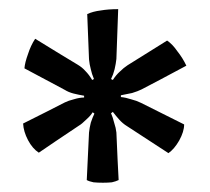

<svg xmlns="http://www.w3.org/2000/svg" viewBox="-20 -766 457 418"><path d="M180.7 -591.8Q173.8 -603.5 166 -611.3Q159.2 -619.1 149.4 -625Q118.2 -643.6 56.6 -681.6Q46.9 -667 41 -648.4Q34.2 -629.9 33.2 -617.2Q62.5 -601.6 121.1 -570.3Q128.9 -565.4 139.6 -562.5Q151.4 -559.6 163.1 -557.6Q163.1 -556.6 163.1 -553.7Q153.3 -553.7 140.6 -549.8Q128.9 -546.9 121.1 -543Q90.8 -527.3 30.3 -497.1Q31.2 -479.5 41 -460.9Q50.8 -442.4 64.5 -433.6Q92.8 -453.1 151.4 -492.2Q158.2 -496.1 168 -505.9Q177.7 -514.6 181.6 -521.5Q183.6 -520.5 185.5 -518.6Q181.6 -510.7 177.7 -499Q174.8 -487.3 173.8 -477.5Q171.9 -443.4 168.9 -374Q173.8 -371.1 183.6 -369.1Q192.4 -368.2 204.1 -368.2Q214.8 -368.2 223.6 -369.1Q232.4 -371.1 238.3 -374Q236.3 -408.2 233.4 -477.5Q232.4 -487.3 228.5 -499Q225.6 -510.7 221.7 -519.5Q223.6 -520.5 225.6 -522.5Q232.4 -513.7 239.3 -505.9Q247.1 -497.1 256.8 -491.2Q287.1 -471.7 346.7 -432.6Q359.4 -441.4 370.1 -460Q380.9 -479.5 380.9 -495.1Q349.6 -510.7 287.1 -542Q277.3 -546.9 265.6 -549.8Q253.9 -553.7 243.2 -554.7Q243.2 -556.6 243.2 -558.6Q253.9 -560.5 267.6 -563.5Q280.3 -567.4 288.1 -571.3Q320.3 -587.9 385.7 -623Q377.9 -639.6 366.2 -654.3Q355.5 -669.9 343.8 -677.7Q315.4 -660.2 257.8 -624Q249 -618.2 241.2 -610.4Q232.4 -602.5 225.6 -591.8Q224.6 -592.8 221.7 -593.8Q226.6 -603.5 229.5 -615.2Q232.4 -627.9 233.4 -637.7Q234.4 -673.8 237.3 -746.1Q215.8 -746.1 199.2 -743.2Q182.6 -741.2 169.9 -735.4Q170.9 -702.1 173.8 -636.7Q174.8 -626 177.7 -615.2Q179.7 -605.5 184.6 -593.8Q183.6 -593.8 180.7 -591.8Z"/></svg>

Font: cl
Style: Regular
Weight: 400
Designer: Mitja Miklavcic
Version: Version 1.0